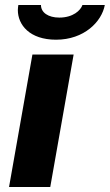

<svg xmlns="http://www.w3.org/2000/svg" viewBox="-20 -744 437 764"><path d="M203 -586C315 -586 385 -658 397 -724H308C301 -703 271 -674 216 -674C172 -674 143 -694 143 -724H53C52 -717 51 -711 51 -704C51 -645 98 -586 203 -586ZM16 0H180L273 -527H109Z"/></svg>

Font: Archivo ExtraBold
Style: Italic
Weight: 800
Italic angle: -10°
Designer: Hector Gatti
Foundry: Omnibus-Type
Version: Version 2.001